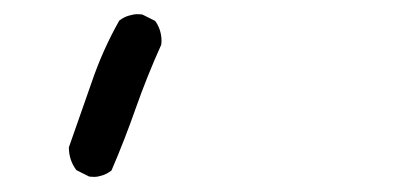

<svg xmlns="http://www.w3.org/2000/svg" viewBox="-20 -500 540 264"><path d="M102.5 -257.3Q105.5 -256.8 109.9 -256.8Q114.3 -256.8 120.6 -258.8Q127 -260.7 133.3 -265.6Q151.4 -307.6 166.7 -351.3Q182.1 -395 201.7 -438.5Q202.1 -440.9 202.1 -443.4Q202.1 -459 193.4 -471.2L175.8 -480Q172.9 -480.5 168.5 -480.5Q164.1 -480.5 157.2 -478.5Q150.4 -476.6 144 -471.7Q121.1 -431.2 106 -386.7L74.7 -297.4Q74.7 -279.8 85 -266.1Z"/></svg>

Font: Bakudai
Style: Light
Weight: 300
Version: Version 1.48